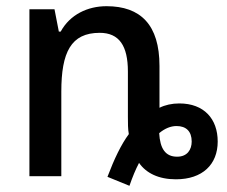

<svg xmlns="http://www.w3.org/2000/svg" viewBox="-20 -569 734 620"><path d="M327 2 398 31C408 2 418 -22 429 -43C452 -10 492 10 548 10C634 10 683 -38 683 -112C683 -185 639 -235 559 -235C535 -235 513 -230 495 -221V-356C495 -489 434 -549 324 -549C263 -549 206 -522 176 -467H170L156 -539H75V0H178V-273C178 -400 209 -463 302 -463C365 -463 393 -421 393 -338V-191C393 -172 393 -151 396 -136C371 -102 349 -56 327 2ZM552 -63C514 -63 497 -89 494 -139C512 -154 531 -162 550 -162C581 -162 599 -145 599 -112C599 -86 585 -63 552 -63Z"/></svg>

Font: Noto Sans SemiCondensed Medium
Style: Regular
Weight: 500
Width: 4
Designer: Monotype Design Team
Foundry: Monotype Imaging Inc.
Version: Version 2.013